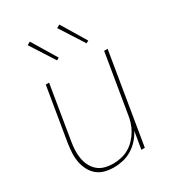

<svg xmlns="http://www.w3.org/2000/svg" viewBox="-182 -847 864 957"><g transform="rotate(-30 250.0 -368.5)"><path d="M191 8Q164 8 139 1.5Q114 -5 95 -21Q76 -37 64.5 -60Q53 -83 48.5 -108Q44 -133 45.5 -159.5Q47 -186 51 -213L102 -520H121L70 -210Q66 -186 65 -162Q64 -138 68 -115Q72 -92 82.5 -71.5Q93 -51 110 -36.5Q127 -22 150 -16Q173 -10 197 -10Q219 -10 242.5 -15Q266 -20 287 -32Q308 -44 325 -62Q342 -80 354 -100.5Q366 -121 373 -143.5Q380 -166 383 -189L438 -520H458L372 0H352L369 -100Q356 -75 337 -54Q318 -33 294 -18.5Q270 -4 243.5 2Q217 8 191 8ZM381 -596 292 -735 310 -745 395 -604ZM211 -596 122 -735 140 -745 225 -604Z"/></g></svg>

Font: Iosevka SS04 Thin
Style: Italic
Weight: 100
Italic angle: -9°
Monospace: yes
Designer: Belleve Invis
Foundry: Belleve Invis
Version: Version 19.0.0; ttfautohint (v1.8.4)